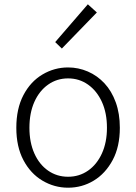

<svg xmlns="http://www.w3.org/2000/svg" viewBox="-20 -861 634 894"><path d="M297 13Q233 13 177.5 -20Q122 -53 89 -115.5Q56 -178 56 -266Q56 -355 89 -418Q122 -481 177.5 -514Q233 -547 297 -547Q345 -547 389 -528Q433 -509 466.5 -473Q500 -437 519 -384.5Q538 -332 538 -266Q538 -178 504.5 -115.5Q471 -53 416.5 -20Q362 13 297 13ZM297 -38Q349 -38 390 -66.5Q431 -95 454.5 -146.5Q478 -198 478 -266Q478 -335 454.5 -386.5Q431 -438 390 -467Q349 -496 297 -496Q245 -496 204 -467Q163 -438 140 -386.5Q117 -335 117 -266Q117 -198 140 -146.5Q163 -95 204 -66.5Q245 -38 297 -38ZM268 -635 237 -665 389 -841 431 -803Z"/></svg>

Font: Noto Sans TC Thin Light
Style: Regular
Weight: 300
Version: Version 2.004-H2;hotconv 1.0.118;makeotfexe 2.5.65603